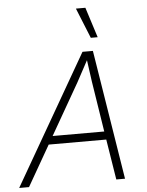

<svg xmlns="http://www.w3.org/2000/svg" viewBox="-79 -981 790 1030"><g transform="rotate(-5 316.0 -466.0)"><path d="M440 -698 552 0H505L470 -218H160L35 0H-18L384 -698ZM463 -262 420 -536 404 -651 342 -536 185 -262ZM435 -769 369 -932H420L472 -769Z"/></g></svg>

Font: Azeret Mono Thin
Style: Italic
Weight: 100
Italic angle: -12°
Designer: Martin Vácha
Foundry: Displaay
Version: Version 1.000; Glyphs 3.0.3, build 3074